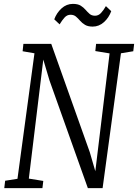

<svg xmlns="http://www.w3.org/2000/svg" viewBox="-20 -969 711 989"><path d="M2 0 6.5 -38 70 -48 157.5 -694.5 96.5 -705 100.5 -743H244L442.5 -185L471 -87L544.5 -694L471 -706L475 -743H671L666.5 -705L603 -694.5L508.5 0H432.5L235 -554.5L203 -662L128.5 -49L203 -37L198.5 0ZM457.5 -832Q433 -832 418 -841Q403 -850 392.5 -862.2Q382 -874.5 371 -883.8Q360 -893 343.5 -893Q325.5 -893 312.8 -879Q300 -865 287 -843.5L259.5 -869.5Q271.5 -902.5 297 -925.8Q322.5 -949 355.5 -949Q381 -949 395.8 -939.8Q410.5 -930.5 420.8 -918.5Q431 -906.5 441.8 -897.2Q452.5 -888 469.5 -888Q487 -888 500 -901.8Q513 -915.5 525.5 -937.5L553 -911.5Q541 -878 515.5 -855Q490 -832 457.5 -832Z"/></svg>

Font: Merriweather 24pt SemiCondensed Light
Style: Italic
Weight: 300
Width: 4
Italic angle: -7.8°
Designer: Eben Sorkin
Foundry: Eben Sorkin
Version: Version 2.101